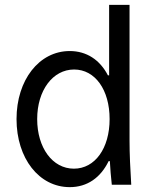

<svg xmlns="http://www.w3.org/2000/svg" viewBox="-20 -760 640 790"><path d="M440 0H520C516 -63 513 -129 513 -180V-740H429V-450H424C391 -514 336 -550 267 -550C141 -550 48 -431 48 -270C48 -108 141 10 267 10C339 10 394 -29 427 -97H432C434 -65 436 -33 440 0ZM284 -66C196 -66 133 -152 133 -270C133 -388 197 -474 285 -474C371 -474 431 -391 431 -270C431 -150 371 -66 284 -66Z"/></svg>

Font: CommitMono
Style: 400Regular
Weight: 400
Monospace: yes
Designer: Eigil Nikolajsen
Foundry: Eigil Nikolajsen
Version: Version 1.143